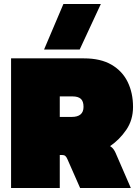

<svg xmlns="http://www.w3.org/2000/svg" viewBox="-20 -934 696 954"><path d="M199 -688 295 -914H481L376 -688ZM35 0V-644H397Q480 -644 534 -612.5Q588 -581 614.5 -526.5Q641 -472 641 -403Q641 -338 607.5 -289Q574 -240 527 -208Q538 -201 544 -192.5Q550 -184 554 -175L630 0H378L315 -143Q310 -155 304 -159.5Q298 -164 287 -164H277V0ZM277 -353H336Q395 -353 395 -403Q395 -431 381.5 -443Q368 -455 340 -455H277Z"/></svg>

Font: Kanit Black
Style: Regular
Weight: 900
Designer: Katatrad Team
Foundry: CadsonDemak
Version: Version 2.000; ttfautohint (v1.8.3)